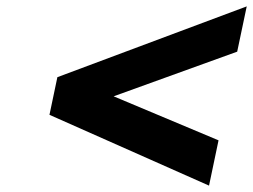

<svg xmlns="http://www.w3.org/2000/svg" viewBox="-20 -717 794 602"><path d="M159.9 -475 135.1 -357 635.4 -135 665.2 -277 336.3 -415 723.7 -555 753.6 -697Z"/></svg>

Font: Hussar
Style: BdOblTwo
Weight: 700
Foundry: Cannot Into Space Fonts
Version: Version 2.00